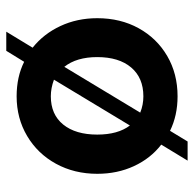

<svg xmlns="http://www.w3.org/2000/svg" viewBox="-23 -552 618 612"><g transform="rotate(90 286.0 -246.0)"><path d="M177 -14 142 43H81L132 -41Q88 -76 63 -129.5Q38 -183 38 -247Q38 -321 70 -379Q102 -437 158.5 -470Q215 -503 287 -503Q348 -503 397 -479L431 -535H492L441 -451Q485 -417 509.5 -364Q534 -311 534 -247Q534 -174 502 -115.5Q470 -57 413.5 -23.5Q357 10 287 10Q225 10 177 -14ZM409 -247Q409 -313 380 -351L234 -109Q261 -99 287 -99Q345 -99 377 -138.5Q409 -178 409 -247ZM193 -142 339 -384Q314 -394 287 -394Q228 -394 195 -355Q162 -316 162 -247Q162 -181 193 -142Z"/></g></svg>

Font: Hanken Grotesk
Style: Bold
Weight: 700
Designer: Alfredo Marco Pradil
Foundry: Hanken Design Co.
Version: Version 3.014